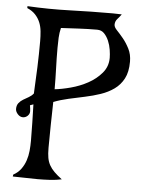

<svg xmlns="http://www.w3.org/2000/svg" viewBox="-52 -747 597 795"><g transform="rotate(5 247.0 -349.5)"><path d="M384 -705 422 -704Q414 -693 405 -683Q396 -673 396 -659Q396 -649 408 -636.5Q420 -624 434.5 -606.5Q449 -589 461 -565.5Q473 -542 473 -512Q473 -469 458.5 -441.5Q444 -414 419.5 -396.5Q395 -379 364 -368.5Q333 -358 299.5 -351Q266 -344 232.5 -336.5Q199 -329 171 -318Q170 -270 169 -222.5Q168 -175 168 -127Q168 -102 171 -85.5Q174 -69 181.5 -55.5Q189 -42 201.5 -29.5Q214 -17 234 -2Q211 3 185.5 4.5Q160 6 133.5 6Q107 6 80.5 5Q54 4 31 4L32 -4Q52 -15 64 -31.5Q76 -48 82.5 -67.5Q89 -87 91 -108Q93 -129 93 -150Q93 -188 92 -225.5Q91 -263 90 -301L76 -296Q77 -290 78 -283.5Q79 -277 79 -271Q79 -260 70.5 -252Q62 -244 51 -244Q39 -244 29.5 -254.5Q20 -265 20 -276Q20 -291 27.5 -300.5Q35 -310 46 -316.5Q57 -323 68.5 -329.5Q80 -336 88 -346Q91 -401 93 -455Q95 -509 95 -564Q95 -585 93 -605Q91 -625 84 -642Q77 -659 64 -673Q51 -687 30 -696V-704Q119 -699 207 -702Q295 -705 384 -705ZM176 -626Q171 -606 170 -585Q169 -564 169 -543Q169 -500 170.5 -457.5Q172 -415 172 -371Q201 -374 238.5 -384Q276 -394 309 -412Q342 -430 365 -457Q388 -484 388 -520Q388 -534 385 -553.5Q382 -573 374.5 -590.5Q367 -608 355.5 -620Q344 -632 326 -632Q288 -632 251 -630Q214 -628 176 -626Z"/></g></svg>

Font: Germanica
Style: Regular
Weight: 400
Designer: Peter Wiegel
Foundry: Peter Wiegel